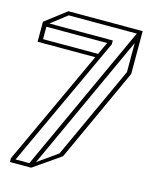

<svg xmlns="http://www.w3.org/2000/svg" viewBox="-108 -768 646 836"><g transform="rotate(15 215.0 -350.0)"><path d="M19 0V-17L260 -537H0V-627L95 -700H430V-507L236 -84L115 0ZM315 -610 40 -17H102L408 -683H101L29 -627H315ZM218 -92 410 -510V-641L129 -29ZM20 -554H268L294 -610H20Z"/></g></svg>

Font: Imposible
Style: Regular
Weight: 400
Designer: Rodrigo Fuenzalida
Foundry: fragTYPE
Version: Version 1.000